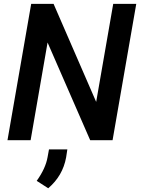

<svg xmlns="http://www.w3.org/2000/svg" viewBox="-20 -731 733 1001"><path d="M566.9 0H450.2L228 -509.3L139.6 0H19L142.6 -710.9H259.3L481.4 -199.7L570.3 -710.9H690.4ZM231.4 250.5 171.4 211.9Q217.8 147 228 88.4L235.4 47.9H331.1L324.7 89.8Q307.1 186 231.4 250.5Z"/></svg>

Font: Roboto Medium
Style: Italic
Weight: 500
Italic angle: -12°
Designer: Google
Version: Version 2.134; 2016